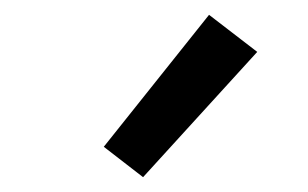

<svg xmlns="http://www.w3.org/2000/svg" viewBox="-20 -802 415 259"><path d="M173 -563 120 -604 262 -782 327 -732Z"/></svg>

Font: Zed Sans
Style: Regular
Weight: 400
Designer: Belleve Invis
Foundry: Belleve Invis
Version: Version 1.0.0; ttfautohint (v1.8.4)